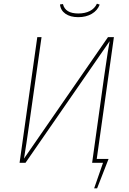

<svg xmlns="http://www.w3.org/2000/svg" viewBox="-20 -882 697 1040"><path d="M305 -858 321 -860Q333 -809 404 -809Q441 -809 467 -822.5Q493 -836 505 -862L520 -857Q508 -825 477 -807Q446 -789 404 -789Q361 -789 334.5 -807.5Q308 -826 305 -858ZM504 -21H568L506 138H490L538 0H479L543 -459L550 -507Q566 -619 574 -659L118 0H86L182 -681H205L139 -216Q122 -94 110 -23L565 -681H597Z"/></svg>

Font: Fira Sans Thin
Style: Italic
Weight: 250
Italic angle: -8°
Designer: Carrois Corporate & Edenspiekermann AG
Foundry: Carrois Corporate GbR & Edenspiekermann AG
Version: Version 4.203